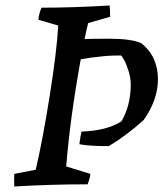

<svg xmlns="http://www.w3.org/2000/svg" viewBox="-20 -671 612 699"><path d="M32 8Q31 -14 32 -38L110 -53Q135 -159 161 -322.5Q187 -486 192 -578L120 -599Q121 -619 131 -643Q246 -643 379 -651Q381 -637 381 -610L301 -587Q295 -565 288 -529Q324 -530 379 -530Q457 -530 494 -514Q555 -466 555 -382Q555 -308 503 -234Q441 -178 376 -139Q304 -139 269 -146Q273 -178 277 -192Q368 -195 422 -229Q456 -287 456 -364Q456 -387 448 -412.5Q440 -438 432 -452.5Q424 -467 420 -469Q374 -469 345 -465Q309 -462 274 -455Q236 -248 221 -65L309 -38Q308 -23 299 0Q163 0 32 8Z"/></svg>

Font: Albura Medium
Style: Italic
Weight: 462
Italic angle: -7°
Designer: Mercedes Jáuregui
Foundry: Omnibus-Type Team
Version: Version 1.000